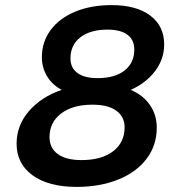

<svg xmlns="http://www.w3.org/2000/svg" viewBox="-20 -726 706 752"><path d="M623 -552Q623 -494 587 -447Q551 -400 492 -374Q540 -354 567 -315Q594 -276 594 -226Q594 -157 554.5 -104.5Q515 -52 443.5 -23Q372 6 280 6Q170 6 107.5 -39.5Q45 -85 45 -163Q45 -235 93.5 -291Q142 -347 222 -374Q185 -393 164.5 -427Q144 -461 144 -502Q144 -562 178.5 -608.5Q213 -655 275 -680.5Q337 -706 417 -706Q514 -706 568.5 -665Q623 -624 623 -552ZM256 -497Q256 -460 283.5 -440Q311 -420 362 -420Q430 -420 468 -450Q506 -480 506 -532Q506 -570 479 -590Q452 -610 401 -610Q334 -610 295 -580Q256 -550 256 -497ZM174 -189Q174 -146 206.5 -122.5Q239 -99 299 -99Q378 -99 423 -133.5Q468 -168 468 -227Q468 -269 435.5 -292.5Q403 -316 342 -316Q265 -316 219.5 -281.5Q174 -247 174 -189Z"/></svg>

Font: TypoPRO Montserrat Alternates
Style: Italic
Weight: 500
Italic angle: -11.3°
Designer: Julieta Ulanovsky
Foundry: Julieta Ulanovsky
Version: Version 6.001